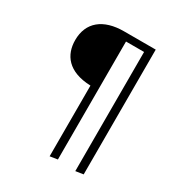

<svg xmlns="http://www.w3.org/2000/svg" viewBox="-217 -894 1198 1270"><g transform="rotate(30 382.5 -259.0)"><path d="M360 -740C202 -740 109 -664 109 -529C109 -416 174 -324 347 -318V222L405 213V-688H543V222L602 213V-740Z"/></g></svg>

Font: Glow Sans SC Normal
Style: Regular
Weight: 400
Designer: Ryoko NISHIZUKA (kana, bopomofo & ideographs); Paul D. Hunt (Latin, Greek & Cyrillic); Sandoll Communications, Soo-young
Version: Version 0.93